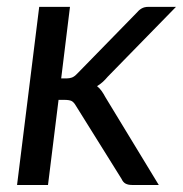

<svg xmlns="http://www.w3.org/2000/svg" viewBox="-20 -526 520 546"><path d="M179 -506.5 154 -303H169Q177.5 -303 184.5 -305.5Q191.5 -308 200 -317L367.5 -488.5Q374.5 -497 382.5 -501.8Q390.5 -506.5 402 -506.5H480.5L286.5 -308Q272 -290.5 256 -281Q263.5 -275 269 -267.2Q274.5 -259.5 279.5 -250L431.5 0H355.5Q344.5 0 337.2 -3.8Q330 -7.5 325.5 -17.5L196 -225Q190 -235.5 183.5 -238.8Q177 -242 163 -242H146.5L116.5 0H28.5L91.5 -506.5Z"/></svg>

Font: Lato
Style: Italic
Weight: 400
Italic angle: -7°
Designer: Lukasz Dziedzic
Foundry: tyPoland Lukasz Dziedzic
Version: Version 2.007; 2014-02-27